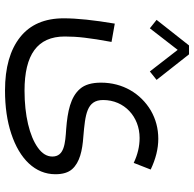

<svg xmlns="http://www.w3.org/2000/svg" viewBox="-24 -542 786 778"><g transform="rotate(90 369.0 -153.0)"><path d="M60.5 -394.5 94.7 -367.2 182.1 -480 269.5 -367.2 303.7 -394.5 200.2 -525.9H164.1ZM667 -370.6C624 -391.1 582.5 -401.4 542.5 -401.4C500.5 -401.4 462.4 -391.1 427.7 -371.1C358.9 -330.1 314.9 -257.8 314.9 -169.4C314.9 -131.8 323.2 -103.5 339.8 -84.5C373 -45.4 432.6 -33.7 501.5 -28.3C561.5 -24.4 614.3 -20.5 614.3 27.8C614.3 49.8 602.5 69.3 578.6 86.4C531.2 120.6 447.3 140.6 347.2 140.6C202.1 140.6 127.9 88.9 127.9 -22.5C127.9 -47.9 129.4 -74.7 132.8 -103C136.2 -131.3 141.6 -167.5 149.9 -211.9L75.7 -225.1C61.5 -140.6 54.2 -72.3 54.2 -18.1C54.2 59.1 79.6 118.2 130.9 158.7C182.1 199.2 253.9 219.7 346.7 219.7C412.6 219.7 470.7 211.4 522 194.3C624 160.6 686 97.7 686 15.6C686 -14.2 679.2 -36.6 665.5 -52.2C638.2 -83 590.3 -93.8 533.7 -97.7C443.4 -105.5 385.3 -111.3 385.3 -177.7C385.3 -264.2 453.1 -325.7 539.1 -325.7C572.8 -325.7 606.4 -317.9 640.1 -301.8Z"/></g></svg>

Font: Estedad Regular
Style: Regular
Weight: 400
Designer: Amin Abedi
Version: Version 7.3